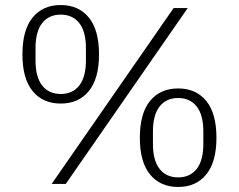

<svg xmlns="http://www.w3.org/2000/svg" viewBox="-20 -730 948 762"><path d="M241 0H185L669 -698H725ZM69 -514Q69 -611 109.5 -660.5Q150 -710 221 -710Q292 -710 332.5 -660.5Q373 -611 373 -514Q373 -418 332.5 -368.5Q292 -319 221 -319Q150 -319 109.5 -368.5Q69 -418 69 -514ZM321 -490V-539Q321 -605 294.5 -638.5Q268 -672 221 -672Q174 -672 147.5 -638.5Q121 -605 121 -539V-490Q121 -424 147.5 -390.5Q174 -357 221 -357Q268 -357 294.5 -390.5Q321 -424 321 -490ZM535 -183Q535 -280 575.5 -329.5Q616 -379 687 -379Q758 -379 798.5 -329.5Q839 -280 839 -183Q839 -87 798.5 -37.5Q758 12 687 12Q616 12 575.5 -37.5Q535 -87 535 -183ZM787 -159V-208Q787 -274 760.5 -307.5Q734 -341 687 -341Q640 -341 613.5 -307.5Q587 -274 587 -208V-159Q587 -93 613.5 -59.5Q640 -26 687 -26Q734 -26 760.5 -59.5Q787 -93 787 -159Z"/></svg>

Font: IBM Plex Sans Light
Style: Regular
Weight: 300
Designer: Mike Abbink, Paul van der Laan, Pieter van Rosmalen
Foundry: Bold Monday
Version: Version 3.0